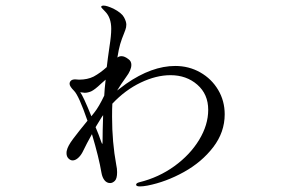

<svg xmlns="http://www.w3.org/2000/svg" viewBox="-20 -627 1040 687"><path d="M784 -218Q784 -154 743 -100.5Q702 -47 638 -11.5Q574 24 508 37Q492 40 481 40Q467 40 467 34Q467 28 479 25Q548 8 604 -32.5Q660 -73 692.5 -126.5Q725 -180 725 -234Q725 -290 686 -324Q647 -358 590 -358Q539 -358 483.5 -331.5Q428 -305 382 -256Q381 -240 381 -209Q381 -118 396 -37Q399 -24 399 -11Q399 12 391 20Q383 28 374 28Q362 28 354 18Q346 8 343 -9Q334 -63 309 -147Q291 -115 275 -82Q268 -69 258.5 -61Q249 -53 240 -53Q232 -53 225 -60Q218 -67 218 -79Q218 -85 219 -88Q222 -104 241.5 -130Q261 -156 293 -195Q262 -285 245 -302Q229 -318 229 -327Q229 -334 234 -338.5Q239 -343 249 -343L263 -342Q293 -342 315 -353Q339 -366 362 -387Q365 -414 372 -462Q378 -499 378 -524Q378 -564 356 -586Q342 -600 342 -602Q342 -607 351 -607Q362 -607 386 -596Q415 -581 423.5 -565.5Q432 -550 432 -539Q432 -529 428.5 -520Q425 -511 424 -508Q416 -489 410 -469Q405 -452 400 -421Q406 -426 415 -426Q426 -426 440 -415Q450 -408 450 -395Q450 -376 431 -351Q413 -326 399 -303L431 -327Q523 -391 607 -391Q656 -391 696.5 -368Q737 -345 760.5 -305.5Q784 -266 784 -218ZM307 -211 318 -225Q334 -245 353 -285Q354 -307 358 -342L341 -327Q319 -306 306 -300Q294 -295 283 -295Q279 -295 267 -297Q277 -285 307 -211ZM349 -215 344 -208 322 -172Q334 -144 342 -120Q345 -112 346 -112Q347 -112 347 -121Q347 -155 349 -215Z"/></svg>

Font: Shippori Mincho
Style: Regular
Weight: 400
Designer: FONTDASU
Foundry: FONTDASU / Google Inc. / but / Adobe
Version: Version 3.110; ttfautohint (v1.8.3)